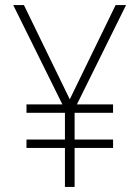

<svg xmlns="http://www.w3.org/2000/svg" viewBox="-20 -734 548 754"><path d="M254 -344 74 -714H32L225 -324H84V-291H235V-186H84V-153H235V0H273V-153H424V-186H273V-291H424V-324H282L475 -714H434Z"/></svg>

Font: Noto Sans SemiCondensed ExtraLight
Style: Regular
Weight: 200
Width: 4
Designer: Monotype Design Team
Foundry: Monotype Imaging Inc.
Version: Version 2.013